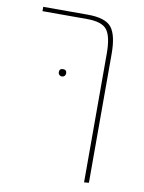

<svg xmlns="http://www.w3.org/2000/svg" viewBox="-85 -619 656 872"><g transform="rotate(10 243.0 -182.5)"><path d="M248 -559Q330 -559 358 -524Q386 -489 386 -402V192L364 194V-400Q364 -478 341 -508.5Q318 -539 248 -539H43V-559ZM164 -279Q164 -296 181 -296Q198 -296 198 -279Q198 -272 193 -267Q188 -262 181 -262Q174 -262 169 -267Q164 -272 164 -279Z"/></g></svg>

Font: FiraGO Thin
Style: Regular
Weight: 100
Designer: bBox Type
Foundry: bBox Type GmbH
Version: Version 1.001;PS 001.001;hotconv 1.0.88;makeotf.lib2.5.64775